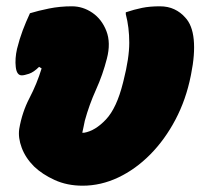

<svg xmlns="http://www.w3.org/2000/svg" viewBox="-20 -580 640 609"><path d="M75 -538Q101 -546 135.5 -553Q170 -560 208 -560Q243 -560 273 -539.5Q303 -519 317.5 -481.5Q332 -444 319 -394Q306 -343 284.5 -295.5Q263 -248 249 -197Q247 -187 245 -177.5Q243 -168 241 -159H247Q282 -165 316 -201Q350 -237 370 -317L372 -325Q390 -396 390 -444.5Q390 -493 379 -535V-541Q406 -550 430.5 -555Q455 -560 487 -560Q513 -560 533 -550.5Q553 -541 567 -525Q590 -501 594.5 -454.5Q599 -408 586 -344L585 -339Q570 -264 536.5 -200.5Q503 -137 456.5 -90Q410 -43 355 -17Q300 9 242 9Q193 9 153.5 -9Q114 -27 88 -52Q61 -79 49 -111Q37 -143 41 -171Q50 -224 73.5 -269Q97 -314 112 -363L104 -368Q87 -351 72 -346Q57 -341 49 -341Q33 -341 30 -367.5Q27 -394 34 -425Q42 -457 52 -483.5Q62 -510 75 -538Z"/></svg>

Font: Recursive Mn Csl St XBk
Style: Italic
Weight: 1000
Italic angle: -15°
Monospace: yes
Version: Version 1.079;hotconv 1.0.112;makeotfexe 2.5.65598; ttfautoh